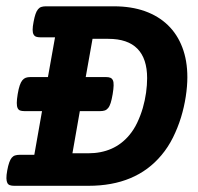

<svg xmlns="http://www.w3.org/2000/svg" viewBox="-20 -600 640 620"><path d="M115.7 -241.2H58.6Q50.3 -241.2 44.9 -243.2Q39.6 -245.1 36.9 -251Q34.2 -256.8 34.2 -267.6Q34.2 -278.3 37.1 -295.9Q40 -313.5 43.7 -324.2Q47.4 -335 52.2 -340.8Q57.1 -346.7 63.2 -348.9Q69.3 -351.1 77.6 -351.1H134.8L157.7 -479.5H110.4Q102.1 -479.5 96.7 -481.4Q91.3 -483.4 88.4 -488.8Q85.4 -494.1 85.4 -503.9Q85.4 -513.7 88.4 -529.3Q91.3 -544.9 94.7 -554.7Q98.1 -564.5 102.8 -570.1Q107.4 -575.7 113.5 -577.6Q119.6 -579.6 127.9 -579.6H348.1Q403.8 -579.6 447.8 -564Q491.7 -548.3 522.2 -518.8Q552.7 -489.3 568.8 -446.8Q585 -404.3 585 -350.6Q585 -321.3 579.8 -287.8Q574.7 -254.4 564.5 -220.9Q554.2 -187.5 538.6 -156Q522.9 -124.5 501.5 -99.1Q460 -49.3 401.1 -24.7Q342.3 0 265.6 0H25.9Q17.6 0 12 -2Q6.3 -3.9 3.7 -9.3Q1 -14.6 0.7 -24.4Q0.5 -34.2 3.4 -49.8Q6.3 -65.4 9.8 -75.2Q13.2 -85 17.8 -90.6Q22.5 -96.2 28.8 -98.1Q35.2 -100.1 43.5 -100.1H90.8ZM264.6 -105Q348.6 -105 397.5 -163.6Q412.6 -181.6 423.3 -204.3Q434.1 -227.1 441.2 -251.5Q448.2 -275.9 451.7 -300.8Q455.1 -325.7 455.1 -347.7Q455.1 -410.6 423.8 -442.6Q392.6 -474.6 329.6 -474.6H278.8L256.8 -351.1H322.8Q331.1 -351.1 336.4 -348.9Q341.8 -346.7 344.5 -340.8Q347.2 -335 346.9 -324.2Q346.7 -313.5 343.8 -295.9Q340.8 -278.3 337.4 -267.6Q334 -256.8 329.1 -251Q324.2 -245.1 318.1 -243.2Q312 -241.2 303.7 -241.2H237.8L213.9 -105Z"/></svg>

Font: Courier Prime
Style: Bold Italic
Weight: 700
Monospace: yes
Designer: Alan Dague-Greene
Foundry: Quote-Unquote Apps
Version: Version 1.202